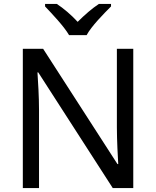

<svg xmlns="http://www.w3.org/2000/svg" viewBox="-20 -964 800 984"><path d="M334 -784H424C448 -829 511 -893 549 -931V-944H487C452 -921 414 -888 378 -852C345 -888 306 -921 271 -944H211V-931C247 -893 308 -829 334 -784ZM663 0V-714H579V-311C579 -246 584 -155 586 -123H582L201 -714H97V0H180V-399C180 -472 175 -546 172 -593H176L558 0Z"/></svg>

Font: Noto Sans Arabic UI
Style: Regular
Weight: 400
Designer: Monotype Design Team, Nadine Chahine and Nizar Qandah
Foundry: Monotype Imaging Inc.
Version: Version 2.010